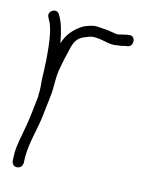

<svg xmlns="http://www.w3.org/2000/svg" viewBox="-65 -572 488 616"><g transform="rotate(10 178.5 -264.0)"><path d="M15 -25C15 -15 21 -6 31 -6C43 -6 49 -12 51 -23L52 -42C56 -91 76 -138 86 -187C91 -219 101 -251 103 -281C105 -303 107 -327 113 -345L121 -373L131 -403C139 -433 151 -448 172 -454L182 -457C215 -469 248 -443 278 -447C287 -447 301 -448 308 -450H315C337 -454 334 -491 311 -486H305C295 -484 287 -484 277 -482C273 -482 269 -483 265 -484L249 -488C242 -490 235 -491 228 -492L208 -495C194 -498 178 -492 166 -489L154 -483C131 -469 113 -453 100 -422C97 -457 92 -487 80 -511C71 -534 38 -517 48 -497C51 -488 54 -485 57 -473C64 -446 65 -413 65 -379C65 -365 65 -352 64 -341C64 -322 62 -308 62 -292V-274C62 -266 61 -257 60 -249C59 -247 59 -245 60 -243C53 -209 47 -174 38 -141C30 -109 18 -76 16 -45Z"/></g></svg>

Font: Stray Cat
Style: UltCn
Weight: 400
Version: Version 1.0